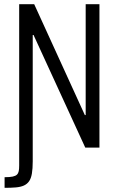

<svg xmlns="http://www.w3.org/2000/svg" viewBox="-20 -708 569 921"><path d="M2 193V142Q27 142 41 139Q55 136 61.5 129.5Q68 123 70 112.5Q72 102 72 86V-688H144L387 -156H391V-688H457V0H389L141 -540H137V66Q137 101 133 124.5Q129 148 119.5 161.5Q110 175 94.5 182Q79 189 56 191Q33 193 2 193Z"/></svg>

Font: Saira Condensed
Style: Regular
Weight: 400
Width: 3
Designer: Hector Gatti with collaboration of the Omnibus-Type team
Foundry: Omnibus-Type
Version: Version 1.101